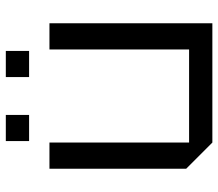

<svg xmlns="http://www.w3.org/2000/svg" viewBox="-65 -685 750 660"><g transform="rotate(-90 310.0 -355.0)"><path d="M560 -560V0H150L60 -90V-560H150V-80H470V-560ZM155 -630V-710H245V-630ZM375 -630V-710H465V-630Z"/></g></svg>

Font: Tektur
Style: Regular
Weight: 400
Designer: Adam Jagosz
Foundry: Adam Jagosz
Version: Version 1.005;gftools[0.9.30]